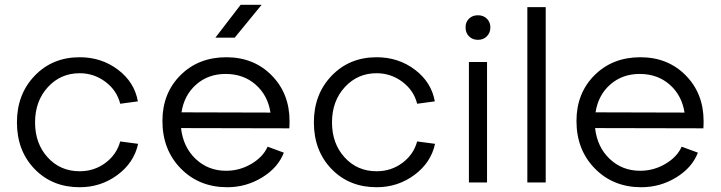

<svg xmlns="http://www.w3.org/2000/svg" viewBox="-20 -765 3021 805"><path d="M558 -340 484 -330Q470 -386 422 -422Q374 -458 314 -458Q234 -458 180.5 -399.5Q127 -341 127 -252Q127 -163 180 -105Q233 -47 314 -47Q375 -47 422 -82Q469 -117 484 -172L559 -162Q542 -83 472.5 -31.5Q403 20 314 20Q199 20 125 -56.5Q51 -133 51 -252Q51 -370 125.5 -447.5Q200 -525 314 -525Q406 -525 475 -472.5Q544 -420 558 -340Z M928 -49Q985 -49 1034 -78Q1083 -107 1102 -150L1170 -125Q1146 -62 1079 -21Q1012 20 933 20Q815 20 738 -58.5Q661 -137 661 -258Q661 -374 736.5 -449.5Q812 -525 929 -525Q1044 -525 1119 -449Q1194 -373 1194 -257Q1194 -238 1193 -227L739 -228Q748 -148 800.5 -98.5Q853 -49 928 -49ZM741 -294 1114 -293Q1103 -365 1052 -410Q1001 -455 926 -455Q853 -455 802.5 -410.5Q752 -366 741 -294ZM1077 -745 964 -607H883L989 -745Z M1803 -340 1729 -330Q1715 -386 1667 -422Q1619 -458 1559 -458Q1479 -458 1425.5 -399.5Q1372 -341 1372 -252Q1372 -163 1425 -105Q1478 -47 1559 -47Q1620 -47 1667 -82Q1714 -117 1729 -172L1804 -162Q1787 -83 1717.5 -31.5Q1648 20 1559 20Q1444 20 1370 -56.5Q1296 -133 1296 -252Q1296 -370 1370.5 -447.5Q1445 -525 1559 -525Q1651 -525 1720 -472.5Q1789 -420 1803 -340Z M2022 0H1946V-505H2022ZM1932 -650Q1932 -673 1946.5 -687Q1961 -701 1984 -701Q2007 -701 2021.5 -686.5Q2036 -672 2036 -650Q2036 -628 2021.5 -613Q2007 -598 1984 -598Q1961 -598 1946.5 -612.5Q1932 -627 1932 -650Z M2268 0H2191V-735H2268Z M2664 -49Q2721 -49 2770 -78Q2819 -107 2838 -150L2906 -125Q2882 -62 2815 -21Q2748 20 2669 20Q2551 20 2474 -58.5Q2397 -137 2397 -258Q2397 -374 2472.5 -449.5Q2548 -525 2665 -525Q2780 -525 2855 -449Q2930 -373 2930 -257Q2930 -238 2929 -227L2475 -228Q2484 -148 2536.5 -98.5Q2589 -49 2664 -49ZM2477 -294 2850 -293Q2839 -365 2788 -410Q2737 -455 2662 -455Q2589 -455 2538.5 -410.5Q2488 -366 2477 -294Z"/></svg>

Font: Metropolitano
Style: Regular
Weight: 400
Designer: Fonts by Alex Slobzheninov & Chris M. Simpson / Changes by Cristiano Sobral
Foundry: Fonts by Alex Slobzheninov & Chris M. Simpson / Changes by Cristiano Sobral
Version: Version 1.00;August 30, 2020;FontCreator 13.0.0.2681 64-bit